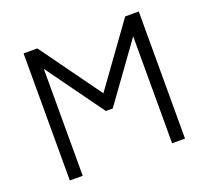

<svg xmlns="http://www.w3.org/2000/svg" viewBox="-128 -917 1168 1076"><g transform="rotate(-20 456.5 -379.0)"><path d="M800 -758V0H723V-638L477 -297H436L190 -638V0H113V-758H195L457 -395L719 -758Z"/></g></svg>

Font: Biryani Light
Style: Regular
Weight: 300
Designer: Dan Reynolds and Mathieu Réguer
Foundry: Dan Reynolds and Mathieu Réguer
Version: Version 1.004; ttfautohint (v1.1) -l 5 -r 5 -G 72 -x 0 -D la